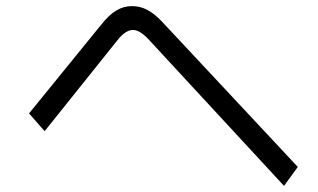

<svg xmlns="http://www.w3.org/2000/svg" viewBox="-20 -664 1040 628"><path d="M468 -533Q438 -566 415 -566Q390 -566 363 -531L126 -235L75 -293L310 -582Q336 -615 360 -629.5Q384 -644 412 -644Q439 -644 463 -631Q487 -618 512 -591L954 -118L909 -56Z"/></svg>

Font: IBM Plex Sans JP
Style: Regular
Weight: 400
Designer: Mike Abbink; Paul van der Laan; Pieter van Rosmalen; Wujin Sim; Yejin Wi; Jinhee Kim; Boomi Park; Yona Kim; Kichan Ma
Foundry: Sandoll Inc.
Version: Version 1.000